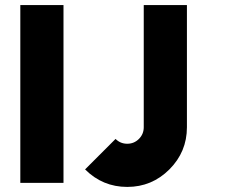

<svg xmlns="http://www.w3.org/2000/svg" viewBox="-20 -720 932 756"><path d="M546 -700V-219Q546 -192 527 -173Q508 -154 481 -154Q454 -154 435 -173L315 -53Q384 16 481 16Q578 16 647 -53Q716 -122 716 -219V-700ZM60 0H230V-700H60Z"/></svg>

Font: Unageo
Style: Black
Weight: 900
Designer: Richard Sepsi
Foundry: Richard Sepsi
Version: Version 2.000